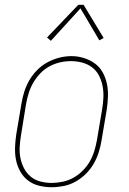

<svg xmlns="http://www.w3.org/2000/svg" viewBox="-20 -776 540 804"><path d="M195 8Q169 8 143 1.5Q117 -5 97 -20.5Q77 -36 64.5 -58.5Q52 -81 47 -106.5Q42 -132 43 -159Q44 -186 48 -213L70 -343Q74 -368 82 -393Q90 -418 103.5 -441Q117 -464 136.5 -483.5Q156 -503 179.5 -515.5Q203 -528 228.5 -534.5Q254 -541 279 -541Q306 -541 331.5 -533Q357 -525 377.5 -510Q398 -495 410.5 -472Q423 -449 428 -423.5Q433 -398 432 -371Q431 -344 427 -317L405 -187Q401 -162 393 -137Q385 -112 371.5 -89Q358 -66 338.5 -47Q319 -28 295.5 -15Q272 -2 246.5 3Q221 8 195 8ZM196 -10Q219 -10 242.5 -15Q266 -20 287 -31.5Q308 -43 326 -61Q344 -79 356 -100Q368 -121 375 -144Q382 -167 386 -190L408 -320Q412 -344 413 -368.5Q414 -393 409.5 -416Q405 -439 394.5 -459.5Q384 -480 365.5 -494Q347 -508 324 -514Q301 -520 277 -520Q253 -520 230 -514.5Q207 -509 186 -497.5Q165 -486 148 -468Q131 -450 119 -429Q107 -408 100 -385.5Q93 -363 89 -340L68 -210Q64 -186 62.5 -161.5Q61 -137 65.5 -114.5Q70 -92 80.5 -71.5Q91 -51 108.5 -36.5Q126 -22 149 -16Q172 -10 196 -10ZM193 -605 177 -619 308 -756H330L414 -617L396 -607L317 -741Z"/></svg>

Font: Iosevka Slab Thin
Style: Italic
Weight: 100
Italic angle: -9°
Monospace: yes
Designer: Belleve Invis
Foundry: Belleve Invis
Version: Version 11.1.1; ttfautohint (v1.8.3)